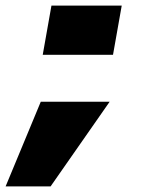

<svg xmlns="http://www.w3.org/2000/svg" viewBox="-56 -530 544 683"><path d="M127 -510 96 -335H346L377 -510ZM-36 133H124L334 -168H89Z"/></svg>

Font: Anybody ExtraExpanded Black
Style: Italic
Weight: 900
Width: 8
Italic angle: -10°
Version: Version 1.113;gftools[0.9.25]